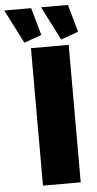

<svg xmlns="http://www.w3.org/2000/svg" viewBox="-120 -951 498 988"><g transform="rotate(-5 129.0 -457.5)"><path d="M-59 -915H80L120 -773L30 -741ZM131 -915H270L310 -773L220 -741ZM61 0V-710H256V0Z"/></g></svg>

Font: Raleway-v4020 Black
Style: Regular
Weight: 900
Designer: Matt McInerney, Pablo Impallari, Rodrigo Fuenzalida
Foundry: Matt McInerney, Pablo Impallari, Rodrigo Fuenzalida
Version: Version 4.020;PS 004.020;hotconv 1.0.88;makeotf.lib2.5.64775